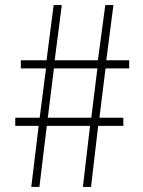

<svg xmlns="http://www.w3.org/2000/svg" viewBox="-20 -735 561 755"><path d="M103 0H135L164 -240H334L306 0H338L366 -240H465V-272H371L395 -466H488V-498H398L426 -715H394L365 -498H195L223 -715H191L163 -498H62V-466H161L136 -272H40V-240H132ZM168 -272 192 -466H363L339 -272Z"/></svg>

Font: Genne Gothic ExtraLight
Style: Regular
Weight: 250
Designer: Ryoko NISHIZUKA (kana & ideographs); Paul D. Hunt (Latin, Greek & Cyrillic); Wenlong ZHANG (bopomofo); Sandoll Communica
Foundry: Adobe Systems Incorporated
Version: Version 1.004;PS 1.004;hotconv 16.6.51;makeotf.lib2.5.65220